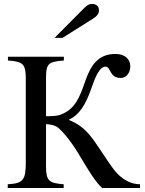

<svg xmlns="http://www.w3.org/2000/svg" viewBox="-20 -948 730 968"><path d="M255 -757H295L449 -854C470 -867 479 -880 479 -896C479 -916 466 -928 444 -928C429 -928 420 -923 402 -905ZM686 0V-19C646 -20 618 -33 585 -60C552 -87 516 -149 461 -229C418 -291 384 -320 328 -343V-345C377 -367 411 -417 440 -501C458 -552 479 -612 513 -612C539 -612 531 -555 588 -555C623 -555 637 -589 637 -613C637 -648 612 -676 562 -676C472 -676 436 -615 408 -534C382 -459 359 -396 283 -369C270 -364 245 -362 212 -362V-548C212 -625 219 -637 302 -643V-662H20V-643C99 -638 110 -623 110 -549V-129C110 -42 98 -23 19 -19V0H301V-19C228 -25 212 -34 212 -111V-322C236 -321 255 -316 268 -308C281 -299 327 -255 377 -171C429 -83 463 -29 495 0Z"/></svg>

Font: XITS Math
Style: Regular
Weight: 400
Designer: MicroPress Inc., with final additions and corrections provided by Coen Hoffman, Elsevier (retired)
Version: Version 1.108